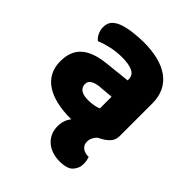

<svg xmlns="http://www.w3.org/2000/svg" viewBox="-197 -619 938 938"><g transform="rotate(45 272.0 -149.5)"><path d="M421 -11Q411 -2 404.5 11Q398 24 398 40Q398 60 413 73Q428 86 457 86Q460 95 462 105Q464 115 464 128Q464 157 444 179.5Q424 202 372 202Q345 202 321.5 194.5Q298 187 280.5 172Q263 157 253 136Q243 115 243 88Q243 45 267 16H260Q207 16 164.5 6Q122 -4 91.5 -24Q61 -44 44.5 -75Q28 -106 28 -147Q28 -216 69 -253Q110 -290 196 -299L327 -313V-320Q327 -349 301.5 -361.5Q276 -374 228 -374Q190 -374 154 -366Q118 -358 89 -346Q76 -355 67 -373.5Q58 -392 58 -412Q58 -438 70.5 -453.5Q83 -469 109 -480Q138 -491 177.5 -496Q217 -501 252 -501Q306 -501 350.5 -490Q395 -479 426.5 -456.5Q458 -434 475 -399.5Q492 -365 492 -318V-94Q492 -68 477.5 -51Q463 -34 443 -23ZM260 -108Q277 -108 297.5 -111.5Q318 -115 328 -121V-201L256 -195Q228 -193 210 -183Q192 -173 192 -153Q192 -133 207.5 -120.5Q223 -108 260 -108Z"/></g></svg>

Font: Baloo Bhai
Style: Regular
Weight: 400
Designer: Supriya Tembe, Noopur Datye and Ek Type
Foundry: Ek Type
Version: Version 1.443;PS 1.000;hotconv 16.6.51;makeotf.lib2.5.65220;